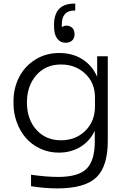

<svg xmlns="http://www.w3.org/2000/svg" viewBox="-20 -842 711 1069"><path d="M345.2 -604Q315.4 -604 298.1 -627.4Q280.8 -650.9 280.8 -696.8V-703.1Q280.8 -821.8 393.1 -821.8H398.9V-783.2H392.1Q358.4 -783.2 341.3 -763.4Q324.2 -743.7 324.2 -707V-690.9Q335.9 -699.2 350.1 -699.2Q369.1 -699.2 382.1 -687Q395 -674.8 395 -651.9Q395 -628.4 381.1 -616.2Q367.2 -604 345.2 -604ZM298.8 207Q232.9 207 152.8 194.8V130.9Q238.3 143.1 303.2 143.1Q416 143.1 461.9 97.7Q507.8 52.2 507.8 -55.2V-113.8Q479.5 -55.2 427 -23.7Q374.5 7.8 307.1 7.8Q251.5 7.8 203.6 -14.6Q155.8 -37.1 123.5 -74.7Q91.3 -112.3 73.2 -161.9Q55.2 -211.4 55.2 -265.1V-278.8Q55.2 -350.6 85.9 -411.4Q116.7 -472.2 175.5 -509.5Q234.4 -546.9 310.1 -546.9Q384.3 -546.9 439 -512Q493.7 -477.1 521 -414.1V-528.8H580.1V-58.1Q580.1 85.4 515.9 146.2Q451.7 207 298.8 207ZM319.8 -61Q401.4 -61 455.1 -113.8Q508.8 -166.5 508.8 -251V-299.8Q508.8 -380.4 454.6 -431.6Q400.4 -482.9 319.8 -482.9Q233.9 -482.9 181.9 -423.1Q129.9 -363.3 129.9 -272Q129.9 -178.7 182.1 -119.9Q234.4 -61 319.8 -61Z"/></svg>

Font: Sora Light
Style: Regular
Weight: 300
Designer: Jonathan Barnbrook, Julián Moncada
Foundry: Barnbrook Fonts
Version: Version 2.000